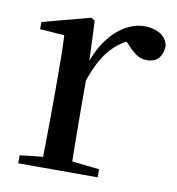

<svg xmlns="http://www.w3.org/2000/svg" viewBox="-66 -597 605 657"><g transform="rotate(10 236.5 -268.5)"><path d="M40 0V-28L149 -40H204L316 -28V0ZM119 0Q120 -25 120.5 -66Q121 -107 121.5 -152Q122 -197 122 -230V-295Q122 -347 121.5 -385Q121 -423 119 -459L34 -465V-490L200 -534L213 -526L219 -385V-384V-230Q219 -197 219.5 -152Q220 -107 220.5 -66Q221 -25 222 0ZM219 -319 194 -374H214Q230 -424 256.5 -460.5Q283 -497 316.5 -517Q350 -537 385 -537Q415 -537 437.5 -524.5Q460 -512 467 -485Q467 -458 453.5 -441Q440 -424 411 -424Q391 -424 375 -435Q359 -446 341 -466L318 -489L361 -487Q312 -470 277.5 -430.5Q243 -391 219 -319Z"/></g></svg>

Font: Noto Serif JP ExtraLight Medium
Style: Regular
Weight: 500
Version: Version 2.003-H1;hotconv 1.1.1;makeotfexe 2.6.0